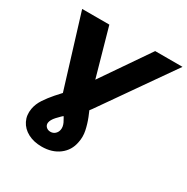

<svg xmlns="http://www.w3.org/2000/svg" viewBox="-199 -870 1214 1248"><g transform="rotate(30 407.5 -246.5)"><path d="M281 207Q221 207 177 183.5Q133 160 112.5 119Q92 78 101 27Q108 -12 132 -48.5Q156 -85 187.5 -121Q219 -157 253.5 -194Q288 -231 317 -273L610 -700H815L444 -169Q425 -142 392.5 -113Q360 -84 326 -55Q292 -26 267 1.5Q242 29 239 52Q237 70 249.5 82.5Q262 95 282 95Q302 95 316 82.5Q330 70 334 51Q339 27 326 -0.5Q313 -28 292 -57Q271 -86 253 -112.5Q235 -139 228 -160L62 -700H266L386 -273Q396 -236 414 -195.5Q432 -155 449 -112Q466 -69 475 -25.5Q484 18 475 61Q463 128 410.5 167.5Q358 207 281 207Z"/></g></svg>

Font: Montserrat Thin ExtraBold
Style: Italic
Weight: 800
Italic angle: -11.3°
Version: Version 9.000